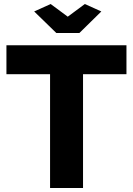

<svg xmlns="http://www.w3.org/2000/svg" viewBox="-20 -935 661 955"><path d="M150 -878 260 -771H375L484 -878L402 -915L317 -852L232 -915ZM609 -710H12V-566H229V0H393V-566H609Z"/></svg>

Font: Raleway
Style: ExtraBold
Weight: 800
Designer: Matt McInerney, Pablo Impallari, Rodrigo Fuenzalida
Foundry: Matt McInerney, Pablo Impallari, Rodrigo Fuenzalida
Version: Version 3.000